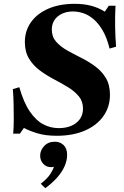

<svg xmlns="http://www.w3.org/2000/svg" viewBox="-20 -700 650 1004"><path d="M251 -545Q251 -508 273 -482.5Q295 -457 329.5 -437.5Q364 -418 403 -398.5Q442 -379 476.5 -354Q511 -329 533 -293Q555 -257 555 -204Q555 -141 520.5 -92.5Q486 -44 423.5 -17Q361 10 277 10Q219 10 177 -2.5Q135 -15 105 -31L84 -1H49Q52 -35 52 -77.5Q52 -120 51 -161.5Q50 -203 47 -234L81 -244Q104 -163 136.5 -116Q169 -69 207 -49.5Q245 -30 287 -30Q324 -30 352.5 -42Q381 -54 397.5 -77Q414 -100 414 -132Q414 -170 392 -196.5Q370 -223 335.5 -244Q301 -265 262 -285.5Q223 -306 188.5 -331.5Q154 -357 132 -393Q110 -429 110 -480Q110 -539 142 -584Q174 -629 232.5 -654.5Q291 -680 370 -680Q419 -680 458 -669.5Q497 -659 528 -639L549 -670H584Q581 -619 582 -561Q583 -503 587 -456L553 -446Q539 -503 517 -540.5Q495 -578 469 -600Q443 -622 415.5 -631Q388 -640 362 -640Q314 -640 282.5 -614.5Q251 -589 251 -545ZM267 41Q294 41 312.5 58.5Q331 76 331 110Q331 138 318.5 167.5Q306 197 280.5 226.5Q255 256 217 284L193 261Q226 235 241 213Q256 191 262 172Q258 173 255 173.5Q252 174 247 174Q222 174 206 156.5Q190 139 190 114Q190 86 211 63.5Q232 41 267 41Z"/></svg>

Font: Brygada 1918
Style: Bold Italic
Weight: 700
Italic angle: -8°
Designer: Mateusz Machalski | Borys Kosmynka | Przemek Hoffer
Foundry: NIEPODLEGLA 2018
Version: Version 3.006